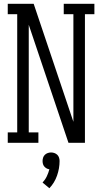

<svg xmlns="http://www.w3.org/2000/svg" viewBox="-20 -755 540 1015"><path d="M21 0V-55H71V-680H21V-735H158L368 -111V-680H317V-735H479V-680H429V0H342L132 -624V-55H183V0ZM241 240 205 210Q219 195 227.5 177Q236 159 241 140Q233 139 226 135Q219 131 214 125Q209 119 207 111.5Q205 104 205 96Q205 87 208 78Q211 69 217.5 63Q224 57 232.5 54Q241 51 250 51Q259 51 267.5 54Q276 57 282.5 63Q289 69 292 78Q295 87 295 96Q295 135 281.5 173.5Q268 212 241 240Z"/></svg>

Font: Iosevka Curly Slab Light
Style: Regular
Weight: 300
Monospace: yes
Designer: Belleve Invis
Foundry: Belleve Invis
Version: Version 22.1.2; ttfautohint (v1.8.4)